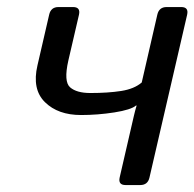

<svg xmlns="http://www.w3.org/2000/svg" viewBox="-20 -533 560 553"><path d="M87.9 -344.7 121.6 -490.7Q126.5 -512.7 148.4 -512.7H190.4Q212.4 -512.7 207.5 -490.7L176.8 -358.4Q163.1 -297.9 181.9 -281.5Q200.7 -265.1 240.2 -265.1Q291.5 -265.1 329.1 -271Q366.7 -276.9 388.2 -295.4L433.1 -490.7Q438 -512.7 460 -512.7H502Q523.9 -512.7 519 -490.7L410.6 -22Q405.8 0 383.8 0H341.8Q319.8 0 324.7 -22L365.7 -199.7Q368.7 -212.9 373.5 -229H371.6Q357.4 -216.8 309.3 -209.2Q261.2 -201.7 213.4 -201.7Q147 -201.7 109.4 -238.8Q71.8 -275.9 87.9 -344.7Z"/></svg>

Font: Istok Web
Style: BoldItalic
Weight: 700
Italic angle: -13°
Designer: Andrey V. Panov
Foundry: Andrey V. Panov
Version: Version 1.0.2g